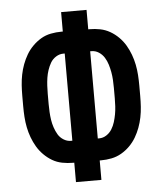

<svg xmlns="http://www.w3.org/2000/svg" viewBox="-53 -781 699 827"><g transform="rotate(-5 297.0 -367.5)"><path d="M242 0V-84H236Q213 -84 190 -88.5Q167 -93 147.5 -104.5Q128 -116 111.5 -132.5Q95 -149 83.5 -168.5Q72 -188 64 -209.5Q56 -231 51.5 -253.5Q47 -276 45.5 -299Q44 -322 44 -345V-390Q44 -413 45.5 -436Q47 -459 51.5 -481.5Q56 -504 64 -525.5Q72 -547 83.5 -566.5Q95 -586 111.5 -602.5Q128 -619 147.5 -630.5Q167 -642 190 -646.5Q213 -651 236 -651H242V-735H352V-651H358Q381 -651 403.5 -646.5Q426 -642 446 -630.5Q466 -619 482.5 -602.5Q499 -586 510.5 -566.5Q522 -547 530 -525.5Q538 -504 542.5 -481.5Q547 -459 548.5 -436Q550 -413 550 -390V-345Q550 -322 548.5 -299Q547 -276 542.5 -253.5Q538 -231 530 -209.5Q522 -188 510.5 -168.5Q499 -149 482.5 -132.5Q466 -116 446 -104.5Q426 -93 403.5 -88.5Q381 -84 358 -84H352V0ZM242 -179V-556H236Q219 -556 204 -546.5Q189 -537 180.5 -522.5Q172 -508 166.5 -491.5Q161 -475 158.5 -458.5Q156 -442 155 -424.5Q154 -407 154 -390V-345Q154 -328 155 -310.5Q156 -293 158.5 -276.5Q161 -260 166.5 -243.5Q172 -227 180.5 -212.5Q189 -198 204 -188.5Q219 -179 236 -179ZM352 -179H358Q375 -179 389.5 -188.5Q404 -198 413 -212.5Q422 -227 427 -243.5Q432 -260 435 -276.5Q438 -293 439 -310.5Q440 -328 440 -345V-390Q440 -407 439 -424.5Q438 -442 435 -458.5Q432 -475 427 -491.5Q422 -508 413 -522.5Q404 -537 389.5 -546.5Q375 -556 358 -556H352Z"/></g></svg>

Font: Iosevka QP
Style: Bold
Weight: 700
Designer: Belleve Invis
Foundry: Belleve Invis
Version: Version 20.0.0; ttfautohint (v1.8.4)